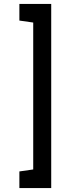

<svg xmlns="http://www.w3.org/2000/svg" viewBox="-20 -837 359 971"><path d="M239 114V-817H78V-733L148 -723V20L78 30V114Z"/></svg>

Font: Advent Pro
Style: SemiBold
Weight: 600
Designer: Andreas Kalpakidis
Foundry: Andreas Kalpakidis
Version: Version 2.002 2008